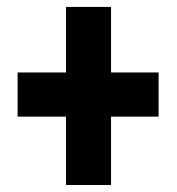

<svg xmlns="http://www.w3.org/2000/svg" viewBox="-20 -609 515 558"><path d="M302.7 -398.4H440.9V-270H302.7V-71.3H171.9V-270H31.2V-398.4H171.9V-588.9H302.7Z"/></svg>

Font: Roboto Condensed
Style: Bold
Weight: 700
Designer: Google
Version: Version 2.134; 2016